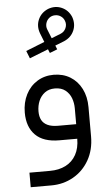

<svg xmlns="http://www.w3.org/2000/svg" viewBox="-65 -796 628 1088"><g transform="rotate(-5 249.5 -251.5)"><path d="M249.1 -82.7Q213 -82.7 190.1 -93.4Q167.1 -104.1 156.5 -124.1Q145.9 -144.2 145.9 -173.1Q145.9 -205.6 157.5 -233Q169.1 -260.4 192.1 -277.7Q215.1 -295 249.1 -295Q286.3 -295 309.3 -276.6Q332.3 -258.1 342.4 -230.7Q352.4 -203.3 352.4 -173.1V-82.7ZM430.3 -173.1Q430.3 -232.2 407.4 -277.4Q384.5 -322.7 343.5 -347.8Q302.4 -372.8 249.1 -372.8Q196.9 -372.8 155.6 -347.3Q114.3 -321.8 91.1 -276.2Q67.9 -230.6 67.9 -173.1Q67.9 -91.6 113.4 -45.8Q159 0 249.1 0H351.2Q351.2 53.6 330.1 91.3Q309.1 129.1 270.9 148.5Q232.7 167.9 182.2 167.9H64.6V250.7H182.2Q250.7 250.7 307.3 218.6Q363.9 186.6 397.1 128.3Q430.3 70 430.3 -6.2ZM230.2 -519.4 239 -497.7 282.2 -514.6 273.4 -536.8 325.2 -557.1Q365.5 -574.5 381.6 -611.8Q397.6 -649 382.7 -690.3Q365.7 -730.1 328.4 -746.2Q291.2 -762.3 250.4 -747.1Q210.3 -729.9 194.1 -692.7Q177.9 -655.4 192.8 -614.4L213.1 -562.8L106.7 -520.5L123.6 -477.4ZM339.7 -672.7Q348.4 -651.5 339.2 -630.2Q329.9 -608.8 308.2 -600.4L256.5 -580L235.8 -632Q229.1 -648.8 234 -666.8Q238.9 -684.7 253.2 -696.4Q267.6 -708 287.6 -708Q304.9 -708 319.2 -698.5Q333.5 -689 339.7 -672.7Z"/></g></svg>

Font: Arad-FD-VF Thin
Style: Regular
Weight: 100
Designer: Mohammad Darvishi
Version: Version 1.010;September 21, 2024;FontCreator 15.0.0.2992 64-